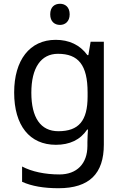

<svg xmlns="http://www.w3.org/2000/svg" viewBox="-20 -757 655 1017"><path d="M298 -737C269 -737 246 -720 246 -681C246 -643 269 -625 298 -625C325 -625 349 -643 349 -681C349 -720 325 -737 298 -737ZM275 -546C137 -546 55 -438 55 -267C55 -92 137 10 276 10C349 10 405 -16 442 -71H446C445 -59 443 -21 443 -5V16C443 110 387 167 295 167C218 167 148 152 97 125V206C148 229 212 240 290 240C454 240 530 162 530 9V-536H460L448 -465H443C403 -520 345 -546 275 -546ZM287 -472C395 -472 444 -413 444 -267V-246C444 -117 397 -62 289 -62C195 -62 146 -134 146 -266C146 -398 197 -472 287 -472Z"/></svg>

Font: Noto Sans Elbasan
Style: Regular
Weight: 400
Designer: Monotype Design Team
Foundry: Monotype Imaging Inc.
Version: Version 2.004